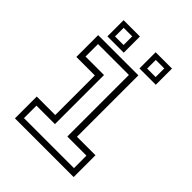

<svg xmlns="http://www.w3.org/2000/svg" viewBox="-193 -776 881 881"><g transform="rotate(45 247.5 -335.5)"><path d="M57 0V-141.5H177V-398.5H57V-540H318V-141.5H438V0ZM85.5 -30H410V-111H286V-510.5H85.5V-429.5H205.5V-111H85.5ZM299 -566V-671H405V-566ZM91 -566V-671H197V-566ZM116 -590.5H171.5V-646.5H116ZM324.5 -590.5H379.5V-646.5H324.5Z"/></g></svg>

Font: Tourney Light
Style: Regular
Weight: 300
Version: Version 1.015